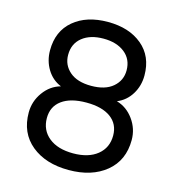

<svg xmlns="http://www.w3.org/2000/svg" viewBox="-111 -829 862 939"><g transform="rotate(15 320.5 -359.0)"><path d="M320.8 -734.4Q428.2 -734.4 494.1 -679.4Q560.1 -624.5 560.1 -527.3Q560.1 -474.6 533.9 -432.1Q507.8 -389.6 462.4 -371.1Q514.2 -356.4 547.9 -309.8Q581.5 -263.2 581.5 -206.5Q581.5 -103 509.5 -43.9Q437.5 15.1 320.8 15.1Q204.1 15.1 132.1 -43.9Q60.1 -103 60.1 -206.5Q60.1 -263.2 93.8 -309.8Q127.4 -356.4 179.2 -370.6Q133.8 -389.2 107.9 -431.9Q82 -474.6 82 -527.3Q82 -624.5 147.5 -679.4Q212.9 -734.4 320.8 -734.4ZM469.2 -528.8Q469.2 -585 428.5 -617.4Q387.7 -649.9 320.8 -649.9Q253.9 -649.9 213.6 -617.7Q173.3 -585.4 173.3 -528.8Q173.3 -477.5 211.7 -444.3Q250 -411.1 320.8 -411.1Q391.6 -411.1 430.4 -444.3Q469.2 -477.5 469.2 -528.8ZM152.8 -203.6Q152.8 -142.1 197.8 -105.7Q242.7 -69.3 320.8 -69.3Q398.4 -69.3 443.4 -105.7Q488.3 -142.1 488.3 -203.6Q488.3 -261.7 444.6 -293.9Q400.9 -326.2 320.8 -326.2Q240.7 -326.2 196.8 -293.9Q152.8 -261.7 152.8 -203.6Z"/></g></svg>

Font: Vela Sans Med
Style: Regular
Weight: 500
Designer: Principal design: Mikhail Sharanda - project Manrope.
Design modification: Ravid Balaliev
Foundry: Mikhail Sharanda
Version: Version 1.001